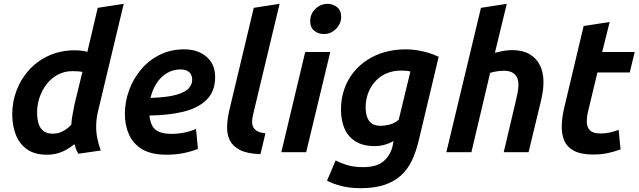

<svg xmlns="http://www.w3.org/2000/svg" viewBox="-20 -796 3339 1004"><path d="M225 13Q161 13 121 -15.5Q81 -44 62.5 -92Q44 -140 44 -198Q44 -265 67.5 -325.5Q91 -386 134 -432.5Q177 -479 237.5 -506Q298 -533 372 -533Q389 -533 405 -531Q421 -529 437 -525L491 -755L627 -776L493 -216Q484 -180 483 -143Q482 -106 489 -72Q496 -38 507 -9L389 8Q383 -3 378 -15.5Q373 -28 369 -42Q352 -28 330 -15Q308 -2 282 5.5Q256 13 225 13ZM255 -97Q275 -97 291.5 -102.5Q308 -108 323.5 -118.5Q339 -129 353 -144Q354 -169 359.5 -197.5Q365 -226 370 -252L411 -420Q398 -422 389 -423Q380 -424 359 -424Q317 -424 282.5 -405.5Q248 -387 224 -356Q200 -325 187 -287Q174 -249 174 -209Q174 -175 181.5 -150Q189 -125 207.5 -111Q226 -97 255 -97Z M851 13Q771 13 723.5 -15.5Q676 -44 654.5 -92.5Q633 -141 633 -200Q633 -264 655 -324Q677 -384 717.5 -432.5Q758 -481 815.5 -509.5Q873 -538 944 -538Q1014 -538 1059.5 -499.5Q1105 -461 1105 -393Q1105 -319 1061 -275Q1017 -231 939.5 -212Q862 -193 762 -192Q762 -191 762 -189.5Q762 -188 762 -187Q766 -156 777.5 -136Q789 -116 813.5 -106Q838 -96 876 -96Q909 -96 942.5 -102.5Q976 -109 1005 -122L1015 -18Q986 -5 943 4Q900 13 851 13ZM767 -284Q857 -287 904 -301Q951 -315 968 -335.5Q985 -356 985 -378Q985 -405 969 -419Q953 -433 924 -433Q886 -433 853.5 -414Q821 -395 799 -361Q777 -327 767 -284Z M1342 10Q1274 8 1236 -11Q1198 -30 1182 -62Q1166 -94 1167.5 -135.5Q1169 -177 1180 -223L1307 -755L1442 -776L1307 -212Q1301 -190 1299 -170.5Q1297 -151 1302 -136.5Q1307 -122 1322.5 -112Q1338 -102 1368 -99Z M1451 0 1576 -524H1707L1581 0ZM1674 -618Q1645 -618 1623.5 -635Q1602 -652 1602 -686Q1602 -711 1614.5 -731.5Q1627 -752 1648 -764Q1669 -776 1692 -776Q1720 -776 1742 -759Q1764 -742 1764 -708Q1764 -683 1751 -662.5Q1738 -642 1718 -630Q1698 -618 1674 -618Z M1866 188Q1810 188 1766.5 177Q1723 166 1690 149L1735 43Q1764 58 1798.5 68Q1833 78 1880 78Q1950 78 1986.5 46.5Q2023 15 2034 -37L2038 -58Q2016 -46 1991 -39Q1966 -32 1939 -32Q1878 -32 1838.5 -57Q1799 -82 1781 -125Q1763 -168 1763 -223Q1763 -280 1780 -329Q1797 -378 1827.5 -416.5Q1858 -455 1900.5 -482.5Q1943 -510 1993.5 -524Q2044 -538 2101 -538Q2131 -538 2160.5 -533.5Q2190 -529 2218.5 -520.5Q2247 -512 2274 -499L2169 -59Q2155 0 2132.5 46Q2110 92 2074.5 123.5Q2039 155 1988 171.5Q1937 188 1866 188ZM1972 -138Q1990 -138 2016.5 -144.5Q2043 -151 2065 -170L2126 -422Q2115 -425 2103.5 -426Q2092 -427 2079 -427Q2035 -427 2000.5 -412Q1966 -397 1941.5 -369.5Q1917 -342 1904.5 -307.5Q1892 -273 1892 -234Q1892 -208 1899 -186Q1906 -164 1923 -151Q1940 -138 1972 -138Z M2314 0 2495 -755 2630 -776 2568 -520Q2591 -526 2613.5 -530Q2636 -534 2658 -534Q2712 -534 2748.5 -513Q2785 -492 2803.5 -454.5Q2822 -417 2822 -367Q2822 -346 2819 -323.5Q2816 -301 2811 -278L2744 0H2614L2677 -267Q2682 -288 2686.5 -310.5Q2691 -333 2691 -353Q2691 -376 2683 -392Q2675 -408 2658.5 -417Q2642 -426 2615 -426Q2596 -426 2578 -423Q2560 -420 2543 -415L2445 0Z M3082 12Q3017 12 2980.5 -8Q2944 -28 2930 -62Q2916 -96 2917.5 -141Q2919 -186 2931 -235L3032 -660L3168 -681L3129 -524H3299L3273 -417H3104L3056 -217Q3048 -185 3048.5 -157.5Q3049 -130 3065.5 -114Q3082 -98 3120 -98Q3146 -98 3168.5 -103Q3191 -108 3215 -117L3225 -15Q3196 -4 3161 4Q3126 12 3082 12Z"/></svg>

Font: Ubuntu Sans
Style: Bold Italic
Weight: 700
Italic angle: -13.5°
Designer: Dalton Maag Ltd
Foundry: Dalton Maag Ltd
Version: Version 1.006